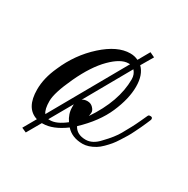

<svg xmlns="http://www.w3.org/2000/svg" viewBox="-110 -487 630 642"><g transform="rotate(30 205.0 -166.5)"><path d="M78 -3Q29 -18 29 -90Q29 -134 51 -182Q81 -252 135.5 -301Q190 -350 239 -350Q256 -350 270 -343L295 -387L314 -378L287 -332Q311 -309 311 -262.5Q311 -216 286.5 -159.5Q262 -103 206 -50Q219 -25 253 -25Q280 -25 304 -52Q334 -83 347 -106.5Q360 -130 366 -141Q372 -152 381.5 -172.5Q391 -193 393 -197.5Q395 -202 400 -202Q410 -203 410 -195Q410 -192 408 -188L402 -174Q396 -160 393 -154Q390 -148 382.5 -132.5Q375 -117 369.5 -108Q364 -99 354.5 -84Q345 -69 337.5 -60Q330 -51 319 -40Q308 -29 298 -23Q273 -8 251 -8Q210 -8 187 -34Q141 0 102 0Q101 0 100 0H99L68 54L50 46ZM94 -32 256 -318Q253 -318 250 -318Q221 -318 184 -281Q147 -244 115.5 -176.5Q84 -109 84 -77Q84 -45 94 -32ZM223 -99Q286 -192 286 -277Q286 -296 274 -309L175 -134Q182 -140 195 -140Q208 -140 216.5 -131Q225 -122 225 -114.5Q225 -107 223 -99ZM160 -97V-108L111 -22Q114 -22 118 -22Q143 -22 176 -48Q160 -71 160 -97Z"/></g></svg>

Font: Great Vibes
Style: Regular
Weight: 400
Designer: Robert E. Leuschke
Foundry: Robert E. Leuschke
Version: Version 1.001